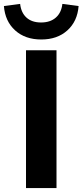

<svg xmlns="http://www.w3.org/2000/svg" viewBox="-61 -962 422 982"><path d="M72 0V-705H228V0ZM150 -760Q68 -760 16.5 -806.5Q-35 -853 -41 -931L42 -942Q47 -897 74.5 -872Q102 -847 149 -847Q196 -847 224.5 -872Q253 -897 258 -942L341 -931Q335 -853 283.5 -806.5Q232 -760 150 -760Z"/></svg>

Font: Mulish ExtraBold
Style: Regular
Weight: 800
Designer: Vernon Adams
Foundry: Vernon Adams
Version: Version 3.603; ttfautohint (v1.8.3)